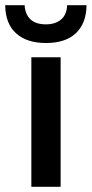

<svg xmlns="http://www.w3.org/2000/svg" viewBox="-42 -721 354 741"><path d="M79 -500H192V0H79ZM-22 -701H53Q55 -666 75.5 -646.5Q96 -627 135 -627Q172 -627 194 -646Q216 -665 217 -701H292Q291 -631 251 -593Q211 -555 135 -555Q62 -555 20.5 -592Q-21 -629 -22 -701Z"/></svg>

Font: Sarabun SemiBold
Style: Regular
Weight: 600
Designer: Suppakit Chalermlarp | Katatrad Co.,Ltd.
Foundry: Cadson Demak Co.,Ltd.
Version: Version 1.000; ttfautohint (v1.6)